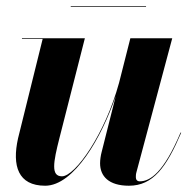

<svg xmlns="http://www.w3.org/2000/svg" viewBox="-20 -582 617 612"><path d="M205.5 -562V-560H445.5V-562ZM250.5 -460H50V-458H116L37.5 -141C18 -53.5 37.5 10 124 10C216 10 304.5 -145 349 -276L304 -97.5C301 -86.5 299 -72 299 -61.5C299 -20.5 326.5 10 391 10C468 10 510.5 -49 557.5 -159L555.5 -159.5C501.5 -31.5 458.5 -4 425.5 -4C417 -4 413 -9.5 413 -17C413 -21.5 413 -27 415 -33.5L529 -460H395.5L359.5 -318C315 -155.5 220 -20 177.5 -20C142 -20 149.5 -63.5 169.5 -142Z"/></svg>

Font: Bodoni* 96pt
Style: Bold Italic
Weight: 700
Italic angle: -13°
Version: Version 2.3